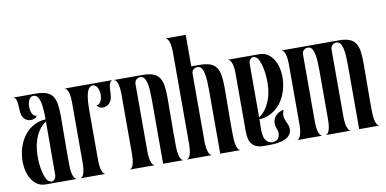

<svg xmlns="http://www.w3.org/2000/svg" viewBox="-68 -897 2195 1093"><g transform="rotate(-10 1029.0 -350.0)"><path d="M181.2 -365.2Q181.2 -394.5 179.4 -420.7Q177.7 -446.8 172.9 -466.6Q168 -486.3 158.9 -497.8Q149.9 -509.3 134.8 -508.8Q123 -508.3 115.5 -499.5Q107.9 -490.7 104.5 -477.5Q101.1 -464.4 101.3 -449.7Q101.6 -435.1 105.5 -422.4Q109.4 -409.7 116.7 -401.9Q124 -394 134.8 -395Q131.3 -385.7 121.6 -380.6Q111.8 -375.5 99.6 -375.5Q88.9 -375.5 80.1 -378.9Q68.4 -383.8 61.3 -391.4Q54.2 -398.9 50.5 -408.4Q46.9 -418 45.7 -428.7Q44.4 -439.5 43.9 -450.2Q43.5 -460.9 43 -471.7Q42.5 -482.4 40.8 -491.9Q39.1 -501.5 34.9 -508.5Q30.8 -515.6 22.9 -519H151.9Q189.5 -519 212.6 -510.5Q235.8 -502 248.5 -483.4Q261.2 -464.8 265.6 -436Q270 -407.2 270 -366.2Q270 -295.4 269 -227.3Q268.1 -159.2 269 -88.9Q269.5 -7.8 297.9 0H118.2Q88.9 0 67.4 -15.1Q45.9 -30.3 32.5 -55.2Q19 -80.1 13.9 -112.1Q8.8 -144 12 -177.7Q15.1 -211.4 27.1 -243.9Q39.1 -276.4 60.1 -302.5Q81.1 -328.6 111.3 -345.7Q141.6 -362.8 181.2 -365.2ZM121.1 -39.1Q127.9 -23.9 136.7 -17.3Q145.5 -10.7 153.8 -10.7Q164.6 -10.7 172.4 -20.5Q180.2 -30.3 180.2 -46.9L181.2 -353Q154.8 -335.4 138.2 -309.6Q121.6 -283.7 112.5 -253.9Q103.5 -224.1 101.1 -192.6Q98.6 -161.1 100.8 -132.1Q103 -103 108.6 -78.6Q114.3 -54.2 121.1 -39.1Z M317.9 -519H593.3Q585.4 -515.6 581.1 -508.5Q576.7 -501.5 574.7 -491.9Q572.8 -482.4 572.3 -471.7Q571.8 -460.9 571.3 -450.2Q570.8 -439.5 569.3 -428.7Q567.9 -418 564.2 -408.7Q560.5 -399.4 553.7 -391.6Q546.9 -383.8 535.2 -378.9Q529.8 -376.5 524.7 -375.5Q519.5 -374.5 514.6 -374.5Q502.9 -374.5 493.9 -379.9Q484.9 -385.3 481 -394Q489.3 -393.6 495.4 -397.9Q501.5 -402.3 505.6 -410.2Q509.8 -418 512.2 -428Q514.6 -438 514.6 -448.7Q515.1 -470.7 506.3 -488.5Q497.6 -506.3 480 -508.8Q465.8 -508.8 457 -497.6Q448.2 -486.3 443.4 -467.3Q438.5 -448.2 436.8 -422.6Q435.1 -397 435.1 -368.2V-88.9Q435.1 -47.4 442.6 -25.1Q450.2 -2.9 462.9 0H317.9Q346.2 -5.9 346.2 -88.9V-429.2Q346.2 -511.7 317.9 -519Z M603 0Q631.3 -5.9 631.3 -88.9V-429.2Q631.3 -510.7 603 -518.1H768.1Q805.7 -518.1 828.9 -509.5Q852.1 -501 864.7 -482.4Q877.4 -463.9 881.8 -435.1Q886.2 -406.2 886.2 -365.2Q886.2 -294.9 885.3 -227.1Q884.3 -159.2 885.3 -88.9Q885.7 -47.4 893.1 -25.1Q900.4 -2.9 913.1 0H796.4V-368.2Q796.4 -396.5 794.9 -422.1Q793.5 -447.8 788.8 -467.3Q784.2 -486.8 775.4 -497.8Q766.6 -508.8 751.5 -507.8Q739.3 -507.3 729.7 -498.3Q720.2 -489.3 720.2 -474.1V-88.9Q720.2 -47.4 727.8 -25.1Q735.4 -2.9 748 0Z M933.1 -700.2H1050.3V-518.1H1098.1Q1135.7 -518.1 1158.9 -509.5Q1182.1 -501 1194.8 -482.4Q1207.5 -463.9 1211.9 -435.1Q1216.3 -406.2 1216.3 -365.2Q1216.3 -294.9 1215.3 -227.1Q1214.4 -159.2 1215.3 -88.9Q1215.8 -47.4 1223.1 -25.1Q1230.5 -2.9 1243.2 0H1126.5V-368.2Q1126.5 -396.5 1125 -422.1Q1123.5 -447.8 1118.9 -467.3Q1114.3 -486.8 1105.5 -497.8Q1096.7 -508.8 1081.5 -507.8Q1069.3 -507.3 1059.8 -498.3Q1050.3 -489.3 1050.3 -474.1V-88.9Q1050.3 -47.4 1057.9 -25.1Q1065.4 -2.9 1078.1 0H933.1Q961.4 -5.9 961.4 -88.9V-610.8Q961.4 -692.4 933.1 -700.2Z M1263.2 -519H1443.4Q1472.7 -519 1494.1 -503.9Q1515.6 -488.8 1529.1 -463.9Q1542.5 -439 1547.9 -407Q1553.2 -375 1549.8 -341.3Q1546.4 -307.6 1534.4 -275.1Q1522.5 -242.7 1501.5 -216.6Q1480.5 -190.4 1450.2 -173.3Q1419.9 -156.2 1380.4 -153.8Q1380.4 -128.9 1379.4 -102.1Q1378.4 -75.2 1384.3 -51.8Q1389.6 -31.7 1403.1 -22.2Q1416.5 -12.7 1431.6 -12.7Q1444.3 -12.7 1454.8 -18.8Q1465.3 -24.9 1470.2 -37.1Q1478.5 -59.1 1469.2 -80.1Q1463.4 -94.2 1461.9 -110.1Q1460.4 -126 1466.3 -140.4Q1472.2 -154.8 1486.3 -166.5Q1500.5 -178.2 1525.4 -184.1Q1519.5 -171.4 1518.3 -160.9Q1517.1 -150.4 1518.6 -141.1Q1520 -131.8 1523.7 -123.3Q1527.3 -114.7 1531.2 -106Q1543 -81.1 1540.8 -63.5Q1538.6 -45.9 1527.3 -33.2Q1515.1 -19.5 1496.6 -12.7Q1478 -5.9 1457.3 -2.9Q1436.5 0 1415.3 0Q1394 0 1376.5 0Q1350.6 -0.5 1334 -8.3Q1317.4 -16.1 1307.9 -29.5Q1298.3 -43 1294.9 -62Q1291.5 -81.1 1291.5 -104V-430.2Q1291.5 -471.7 1283.7 -493.4Q1275.9 -515.1 1263.2 -519ZM1380.4 -165Q1407.2 -183.6 1423.8 -209.7Q1440.4 -235.8 1449.5 -265.6Q1458.5 -295.4 1460.7 -326.7Q1462.9 -357.9 1460.7 -386.5Q1458.5 -415 1452.9 -439.5Q1447.3 -463.9 1440.4 -480Q1433.6 -495.1 1424.6 -502Q1415.5 -508.8 1406.7 -508.8Q1396 -508.8 1388.2 -499Q1380.4 -489.3 1380.4 -472.2Z M1571.3 -518.1H1901.4Q1939 -518.1 1962.2 -509.5Q1985.4 -501 1998 -482.4Q2010.7 -463.9 2015.1 -435.1Q2019.5 -406.2 2019.5 -365.2Q2019.5 -294.9 2018.6 -227.1Q2017.6 -159.2 2018.6 -88.9Q2019.5 -5.9 2047.4 0H1929.7V-368.2Q1929.7 -396.5 1928.2 -422.1Q1926.8 -447.8 1922.1 -467.3Q1917.5 -486.8 1908.7 -497.8Q1899.9 -508.8 1884.8 -507.8Q1872.6 -507.3 1863 -498.3Q1853.5 -489.3 1853.5 -474.1V-88.9Q1853.5 -47.4 1861.1 -25.1Q1868.7 -2.9 1881.3 0H1736.3Q1764.6 -5.9 1764.6 -88.9V-368.2Q1764.6 -396.5 1763.2 -422.1Q1761.7 -447.8 1757.1 -467.3Q1752.4 -486.8 1743.7 -497.8Q1734.9 -508.8 1719.7 -507.8Q1707.5 -507.3 1698 -498.3Q1688.5 -489.3 1688.5 -474.1V-88.9Q1688.5 -47.4 1696 -25.1Q1703.6 -2.9 1716.3 0H1571.3Q1584 -2.9 1591.8 -25.1Q1599.6 -47.4 1599.6 -88.9V-429.2Q1599.6 -510.3 1571.3 -518.1Z"/></g></svg>

Font: 003 KoZ KJR
Style: Regular
Weight: 400
Designer: Ko Z, Min Khaing
Foundry: Your Own Font Foundry
Version: Version 2.50;March 29, 2020;